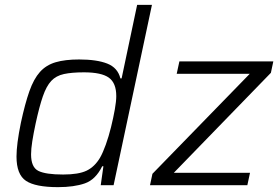

<svg xmlns="http://www.w3.org/2000/svg" viewBox="-20 -763 1147 791"><path d="M219 8Q126 8 87 -18Q48 -44 48 -118Q48 -169 66 -257Q83 -336 101 -387Q119 -438 144.5 -466.5Q170 -495 209 -506.5Q248 -518 306 -518Q379 -518 422 -501Q465 -484 476 -440H481L545 -743H606L448 0H395L406 -78H401Q374 -23 329.5 -7.5Q285 8 219 8ZM240 -44Q304 -44 337 -60Q370 -76 392 -113Q404 -134 416 -167.5Q428 -201 437.5 -239.5Q447 -278 453 -312Q459 -346 459 -367Q459 -421 428.5 -443Q398 -465 326 -465Q276 -465 243.5 -458Q211 -451 191 -429.5Q171 -408 156.5 -366Q142 -324 127 -255Q118 -213 113 -181Q108 -149 108 -127Q108 -74 138 -59Q168 -44 240 -44ZM598 0 608 -47 1009 -459H708L719 -510H1106L1096 -463L696 -51H1010L999 0Z"/></svg>

Font: Saira Light
Style: Italic
Weight: 300
Italic angle: -12°
Designer: Hector Gatti with collaboration of the Omnibus-Type team
Foundry: Omnibus-Type
Version: Version 1.100; ttfautohint (v1.8.3)